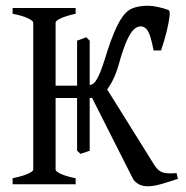

<svg xmlns="http://www.w3.org/2000/svg" viewBox="-20 -643 650 670"><path d="M601 -19Q568 -8 542 -0.5Q516 7 496 7Q476 7 462.5 -1Q449 -9 443 -21L301 -302Q298 -301 293.5 -301Q289 -301 285 -301H174V-51Q174 -45 191.5 -36.5Q209 -28 244 -21V0H24V-21Q58 -28 77 -36.5Q96 -45 96 -51V-564Q96 -570 78 -579Q60 -588 24 -595V-615H244V-595Q212 -588 193 -579.5Q174 -571 174 -564V-344H276Q291 -344 302 -349Q313 -354 325 -380Q337 -406 355 -466Q378 -536 398 -570Q418 -604 441 -613.5Q464 -623 496 -623Q511 -623 532 -618.5Q553 -614 568 -608Q574 -605 571.5 -584.5Q569 -564 561.5 -533Q554 -502 542 -467H516Q506 -519 496 -535Q486 -551 471 -551Q460 -551 449 -542Q438 -533 426 -508.5Q414 -484 400 -438Q390 -399 378.5 -373.5Q367 -348 354 -331L518 -68Q531 -47 547 -41.5Q563 -36 596 -39ZM281 -513 293 -501V-117Q277 -111 261 -106L249 -117V-501Z"/></svg>

Font: ChillKai
Style: Regular
Weight: 400
Designer: ChillType
Foundry: 寒蝉字型
Version: Version 2.000